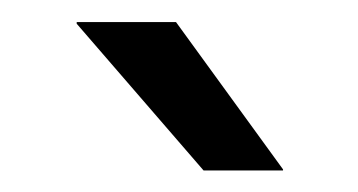

<svg xmlns="http://www.w3.org/2000/svg" viewBox="-20 -703 324 174"><path d="M139.5 -683 236.5 -549.5V-548.5H164.5L49.5 -681.5V-683Z"/></svg>

Font: Anek Gujarati
Style: Regular
Weight: 400
Designer: Mrunmayee Ghaisas (Gujarati), Yesha Goshar (Latin)
Foundry: Ek Type
Version: Version 1.003